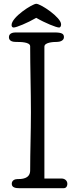

<svg xmlns="http://www.w3.org/2000/svg" viewBox="-20 -992 394 1012"><path d="M291 -847C299 -847 302 -855 302 -864C302 -900 195 -972 171 -972C151 -972 41 -902 41 -860C41 -852 45 -847 52 -847C66 -847 125 -871 171 -898C217 -871 277 -847 291 -847ZM214 -746C214 -771 270 -771 280 -771C296 -771 317 -778 317 -796C317 -813 308 -821 266 -821H64C52 -821 27 -819 27 -796C27 -774 50 -771 64 -771C87 -771 139 -771 139 -748C139 -638 143 -511 143 -401C143 -292 139 -196 139 -94C139 -48 92 -48 71 -48C59 -48 42 -42 42 -23C42 -3 63 0 83 0H315C332 0 335 -15 335 -23C335 -41 320 -51 305 -51H214Z"/></svg>

Font: Life Savers
Style: Bold
Weight: 700
Designer: Pablo Impallari, Rodrigo Fuenzalida, Brenda Gallo
Foundry: Pablo Impallari, Rodrigo Fuenzalida, Brenda Gallo
Version: Version 3.000